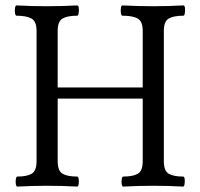

<svg xmlns="http://www.w3.org/2000/svg" viewBox="-20 -686 738 709"><path d="M44 3Q40 3 38.5 -6Q37 -15 38.5 -24.5Q40 -34 44 -34Q79 -34 97 -44.5Q115 -55 115 -91V-572Q115 -607 96.5 -617.5Q78 -628 41 -628Q37 -628 35.5 -637.5Q34 -647 35.5 -656.5Q37 -666 41 -666Q97 -663 153 -663Q210 -663 265 -666Q270 -666 271 -656.5Q272 -647 270.5 -637.5Q269 -628 265 -628Q229 -628 211 -617.5Q193 -607 193 -572V-363H507V-572Q507 -607 488.5 -617.5Q470 -628 432 -628Q428 -628 426.5 -637.5Q425 -647 426.5 -656.5Q428 -666 432 -666Q489 -663 545 -663Q602 -663 657 -666Q662 -666 663 -656.5Q664 -647 662.5 -637.5Q661 -628 657 -628Q621 -628 603 -617.5Q585 -607 585 -572V-91Q585 -55 603 -44.5Q621 -34 656 -34Q661 -34 662 -24.5Q663 -15 661.5 -6Q660 3 656 3Q602 0 546 0Q491 0 435 3Q431 3 429.5 -6Q428 -15 429.5 -24.5Q431 -34 435 -34Q471 -34 489 -44.5Q507 -55 507 -91V-322H193V-91Q193 -55 211 -44.5Q229 -34 265 -34Q269 -34 270.5 -24.5Q272 -15 270.5 -6Q269 3 265 3Q210 0 154 0Q100 0 44 3Z"/></svg>

Font: Junicode Two Beta Condensed
Style: Regular
Weight: 400
Width: 3
Designer: Peter S. Baker
Foundry: Briery Creek Software
Version: Version 1.053; ttfautohint (v1.8.4)